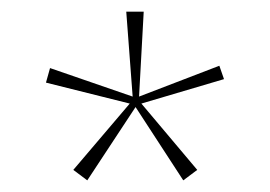

<svg xmlns="http://www.w3.org/2000/svg" viewBox="-20 -632 464 330"><path d="M130 -322 106 -340 203 -454 59 -490 66 -515 208 -466 197 -612H227L219 -466L357 -519L365 -496L223 -454L319 -340L295 -322L213 -448Z"/></svg>

Font: Smooch Sans Thin Light
Style: Regular
Weight: 300
Version: Version 1.010